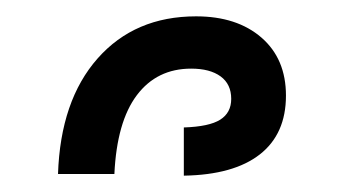

<svg xmlns="http://www.w3.org/2000/svg" viewBox="-20 -847 417 235"><path d="M220 -827Q270 -827 300 -801Q330 -775 330 -730Q330 -683 298 -658Q266 -633 205 -632V-691Q236 -692 249.5 -700.5Q263 -709 263 -726Q263 -744 250 -753.5Q237 -763 214 -763Q172 -763 147.5 -730.5Q123 -698 120 -634H51Q54 -724 99.5 -775.5Q145 -827 220 -827Z"/></svg>

Font: Noto Sans Armenian Narrow
Style: Regular
Weight: 400
Width: 4
Designer: Monotype Design team
Foundry: Monotype Imaging Inc.
Version: Version 1.000